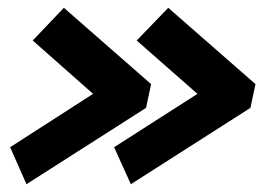

<svg xmlns="http://www.w3.org/2000/svg" viewBox="-20 -531 697 493"><path d="M316 -58 273 -153 487 -290 331 -427 412 -511 636 -315 623 -254ZM48 -58 6 -153 219 -290 64 -427 144 -511 368 -315 355 -254Z"/></svg>

Font: Kanit SemiBold
Style: Italic
Weight: 600
Italic angle: -12°
Designer: Katatrad Team
Foundry: CadsonDemak
Version: Version 2.000; ttfautohint (v1.8.3)